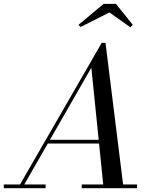

<svg xmlns="http://www.w3.org/2000/svg" viewBox="-65 -990 810 1010"><path d="M29 0 470 -764.5H490L585 0H480L415.5 -634L51.5 0ZM-45 0V-19.5H175V0ZM365 0V-19.5H655.5V0ZM182 -235V-254.5H514.5V-235ZM359 -848 348 -859.5 480 -969.5H545L633.5 -859.5L621 -846.5L510.5 -924.5Z"/></svg>

Font: Bodoni Moda
Style: Italic
Weight: 400
Italic angle: -13°
Designer: Owen Earl
Foundry: indestructible type
Version: Version 2.005